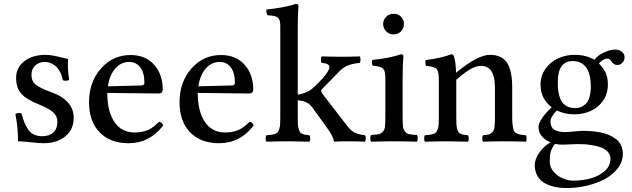

<svg xmlns="http://www.w3.org/2000/svg" viewBox="-20 -719 3216 977"><path d="M58.1 -139.2Q66.4 -144 77.1 -144Q85.4 -144 89.8 -141.1Q97.2 -113.3 104.2 -95.7Q111.3 -78.1 123 -60.5Q134.8 -43 152.8 -34.4Q170.9 -25.9 195.8 -25.9Q231.4 -25.9 251.7 -45.2Q272 -64.5 272 -99.1Q272 -127 252 -146.2Q231.9 -165.5 176.8 -188Q113.8 -213.4 87.9 -242.9Q62 -272.5 62 -323.2Q62 -375 103.8 -407.5Q145.5 -439.9 211.9 -439.9Q238.8 -439.9 279.1 -429.9Q319.3 -419.9 326.2 -418.9Q323.2 -369.6 332 -312Q324.2 -308.1 314 -308.1Q304.2 -308.1 299.8 -311Q295.4 -334 286.4 -351.6Q277.3 -369.1 267.6 -378.7Q257.8 -388.2 245.6 -394.3Q233.4 -400.4 224.4 -402.1Q215.3 -403.8 207 -403.8Q179.7 -403.8 159.9 -386.2Q140.1 -368.7 140.1 -337.9Q140.1 -304.7 162.1 -287.8Q184.1 -271 237.8 -251Q355 -210.4 355 -119.1Q355 -60.1 312.3 -25.1Q269.5 9.8 202.1 9.8Q180.7 9.8 136.7 4.9Q92.8 0 71.8 0Q71.8 -72.3 58.1 -139.2Z M528.8 -279.8 700.2 -284.2Q714.8 -284.2 714.8 -298.8Q714.8 -349.1 693.6 -376.5Q672.4 -403.8 637.2 -403.8Q596.2 -403.8 567.1 -371.1Q538.1 -338.4 528.8 -279.8ZM789.1 -99.1Q805.7 -97.7 810.1 -80.1Q741.2 9.8 633.8 9.8Q541 9.8 487.1 -45.7Q433.1 -101.1 433.1 -198.2Q433.1 -302.2 493.9 -370.6Q554.7 -439 644 -439Q720.2 -439 764.2 -389.6Q808.1 -340.3 808.1 -263.2Q808.1 -243.2 787.1 -243.2L525.9 -246.1Q525.9 -151.4 562.5 -98.1Q599.1 -44.9 664.1 -44.9Q703.1 -44.9 731.4 -56.9Q759.8 -68.8 789.1 -99.1Z M989.3 -279.8 1160.6 -284.2Q1175.3 -284.2 1175.3 -298.8Q1175.3 -349.1 1154.1 -376.5Q1132.8 -403.8 1097.7 -403.8Q1056.6 -403.8 1027.6 -371.1Q998.5 -338.4 989.3 -279.8ZM1249.5 -99.1Q1266.1 -97.7 1270.5 -80.1Q1201.7 9.8 1094.2 9.8Q1001.5 9.8 947.5 -45.7Q893.6 -101.1 893.6 -198.2Q893.6 -302.2 954.3 -370.6Q1015.1 -439 1104.5 -439Q1180.7 -439 1224.6 -389.6Q1268.6 -340.3 1268.6 -263.2Q1268.6 -243.2 1247.6 -243.2L986.3 -246.1Q986.3 -151.4 1022.9 -98.1Q1059.6 -44.9 1124.5 -44.9Q1163.6 -44.9 1191.9 -56.9Q1220.2 -68.8 1249.5 -99.1Z M1495.1 -209V-122.1Q1495.1 -101.1 1495.8 -87.2Q1496.6 -73.2 1499.8 -63Q1502.9 -52.7 1506.1 -47.4Q1509.3 -42 1517.3 -38.3Q1525.4 -34.7 1532.7 -33.4Q1540 -32.2 1554.2 -30.8Q1558.6 -26.4 1558.6 -14.4Q1558.6 -2.4 1554.2 2Q1489.7 0 1451.2 0Q1400.4 0 1335.9 2Q1331.5 -2.4 1331.5 -14.4Q1331.5 -26.4 1335.9 -30.8Q1353 -32.2 1362.1 -33.4Q1371.1 -34.7 1380.6 -38.3Q1390.1 -42 1393.8 -47.4Q1397.5 -52.7 1401.1 -63.2Q1404.8 -73.7 1405.5 -87.2Q1406.2 -100.6 1406.2 -122.1V-589.8Q1406.2 -619.6 1393.1 -629.9Q1379.9 -640.1 1342.3 -641.1Q1337.9 -645.5 1336.2 -654.8Q1334.5 -664.1 1335.9 -670.9Q1370.1 -673.3 1417.5 -682.1Q1464.8 -690.9 1484.9 -699.2Q1499 -699.2 1499 -688Q1499 -687 1498.5 -681.9Q1498 -676.8 1497.6 -667.7Q1497.1 -658.7 1496.6 -647Q1496.1 -635.3 1495.6 -618.2Q1495.1 -601.1 1495.1 -583V-236.8Q1534.7 -244.1 1560.1 -261.2Q1585.9 -280.3 1621.1 -319.6Q1656.2 -358.9 1656.2 -377.9Q1656.2 -396.5 1617.2 -398.9Q1612.8 -403.3 1612.8 -415.5Q1612.8 -427.7 1617.2 -432.1Q1667 -430.2 1719.2 -430.2Q1764.2 -430.2 1810.1 -432.1Q1814.5 -427.7 1814.5 -415.5Q1814.5 -403.3 1810.1 -398.9Q1773.4 -395.5 1748.5 -385.3Q1723.6 -375 1700.2 -349.1L1618.2 -265.1Q1614.3 -261.2 1614.3 -254.9Q1614.3 -250 1621.1 -241.2L1750 -74.2Q1767.1 -53.2 1785.9 -43.9Q1804.7 -34.7 1836.9 -30.8Q1841.3 -26.4 1841.3 -14.4Q1841.3 -2.4 1836.9 2Q1791 0 1746.1 0Q1716.3 0 1682.1 2Q1678.2 2 1678.2 -2.9Q1677.2 -22.9 1640.1 -74.2L1568.8 -172.9Q1556.2 -189.9 1538.8 -198.2Q1521.5 -206.5 1495.1 -209Z M2028.8 -320.8V-122.1Q2028.8 -89.8 2031 -73.5Q2033.2 -57.1 2042.5 -47.6Q2051.8 -38.1 2063.5 -35.9Q2075.2 -33.7 2101.1 -32.2Q2105.5 -26.9 2105.5 -14.6Q2105.5 -2.4 2101.1 2Q2030.8 0 1984.9 0Q1937 0 1868.7 2Q1864.3 -2.4 1864.3 -14.9Q1864.3 -27.3 1868.7 -32.2Q1894.5 -33.7 1906.2 -35.9Q1918 -38.1 1927.2 -47.6Q1936.5 -57.1 1938.7 -73.5Q1940.9 -89.8 1940.9 -122.1V-320.8Q1940.9 -358.4 1929.4 -369.9Q1918 -381.3 1876 -384.8Q1870.6 -401.4 1874 -414.1Q1912.6 -417 1954.6 -425.5Q1996.6 -434.1 2019 -442.9Q2032.7 -442.9 2032.7 -434.1Q2028.8 -389.6 2028.8 -320.8ZM1929.7 -597.2Q1929.7 -618.2 1944.8 -633.5Q1960 -648.9 1982.9 -648.9Q2005.4 -648.9 2020.5 -633.8Q2035.6 -618.7 2035.6 -597.2Q2035.6 -575.2 2020.5 -559.6Q2005.4 -543.9 1982.9 -543.9Q1960 -543.9 1944.8 -559.6Q1929.7 -575.2 1929.7 -597.2Z M2586.4 -272.9V-122.1Q2586.4 -96.7 2588.6 -81.3Q2590.8 -65.9 2594.2 -55.9Q2597.7 -45.9 2607.2 -41.3Q2616.7 -36.6 2626.2 -34.4Q2635.7 -32.2 2655.8 -30.8Q2659.7 -26.4 2659.7 -14.4Q2659.7 -2.4 2655.8 2Q2591.3 0 2542.5 0Q2502 0 2437.5 2Q2434.1 -2.4 2434.1 -14.4Q2434.1 -26.4 2437.5 -30.8Q2459 -32.7 2468.5 -35.4Q2478 -38.1 2486.3 -47.6Q2494.6 -57.1 2496.6 -73.7Q2498.5 -90.3 2498.5 -122.1V-276.9Q2498.5 -328.6 2480.7 -356.2Q2462.9 -383.8 2427.7 -383.8Q2402.8 -383.8 2373.3 -366.9Q2343.8 -350.1 2301.8 -313V-122.1Q2301.8 -101.1 2302.5 -87.2Q2303.2 -73.2 2306.4 -63Q2309.6 -52.7 2312.7 -47.4Q2315.9 -42 2324 -38.3Q2332 -34.7 2339.4 -33.4Q2346.7 -32.2 2360.8 -30.8Q2365.2 -26.4 2365.2 -14.4Q2365.2 -2.4 2360.8 2Q2296.4 0 2257.8 0Q2207 0 2142.6 2Q2138.2 -2.4 2138.2 -14.4Q2138.2 -26.4 2142.6 -30.8Q2159.7 -32.2 2168.7 -33.4Q2177.7 -34.7 2187.3 -38.3Q2196.8 -42 2200.4 -47.4Q2204.1 -52.7 2207.8 -63.2Q2211.4 -73.7 2212.2 -87.2Q2212.9 -100.6 2212.9 -122.1V-315.9Q2212.9 -355.5 2201.7 -367.9Q2190.4 -380.4 2147.5 -383.8Q2143.1 -399.9 2145.5 -413.1Q2223.6 -422.9 2276.9 -442.9Q2286.1 -442.9 2289.6 -433.1Q2298.8 -407.7 2300.8 -349.1Q2411.1 -439.9 2472.7 -439.9Q2532.7 -439.9 2559.6 -400.4Q2586.4 -360.8 2586.4 -272.9Z M2818.4 -301.8Q2818.4 -280.8 2819.8 -264.4Q2821.3 -248 2826.7 -229Q2832 -210 2841.3 -197.8Q2850.6 -185.5 2867.4 -177.2Q2884.3 -168.9 2907.2 -168.9Q2921.9 -168.9 2934.6 -173.6Q2947.3 -178.2 2959.7 -189.5Q2972.2 -200.7 2979.2 -223.6Q2986.3 -246.6 2986.3 -279.8Q2986.3 -342.3 2962.9 -375.2Q2939.5 -408.2 2894.5 -408.2Q2818.4 -408.2 2818.4 -301.8ZM2804.2 13.2Q2787.1 35.6 2782.2 54.4Q2777.3 73.2 2777.3 103Q2777.3 133.3 2798.8 156.5Q2820.3 179.7 2846.7 189.9Q2873 200.2 2895.5 200.2Q2942.4 200.2 2984.1 189.2Q3025.9 178.2 3056.2 152.1Q3086.4 126 3086.4 88.9Q3086.4 69.3 3073.5 54.7Q3060.5 40 3042.5 32.7Q3024.4 25.4 2999 20.8Q2973.6 16.1 2955.1 15.1Q2936.5 14.2 2915.5 14.2Q2909.2 14.2 2884 15.6Q2858.9 17.1 2842.3 17.1Q2821.8 17.1 2804.2 13.2ZM2701.2 121.1Q2701.2 91.8 2722.9 59.6Q2744.6 27.3 2781.2 4.9Q2753.9 -5.9 2737.1 -25.6Q2720.2 -45.4 2720.2 -73.2Q2720.2 -91.3 2739.7 -119.6Q2759.3 -147.9 2787.6 -172.9Q2730.5 -216.3 2730.5 -288.1Q2730.5 -333.5 2755.6 -368.9Q2780.8 -404.3 2819.8 -422.1Q2858.9 -439.9 2903.3 -439.9Q2962.4 -439.9 3004.4 -415Q3022.5 -438 3054.2 -452.4Q3085.9 -466.8 3109.4 -466.8Q3130.4 -466.8 3144.3 -455.6Q3158.2 -444.3 3158.2 -428.2Q3158.2 -411.1 3147 -399.7Q3135.7 -388.2 3120.6 -388.2Q3110.8 -388.2 3101.8 -395Q3092.8 -401.9 3089.4 -409.2Q3081.5 -420.9 3069.3 -420.9Q3060.1 -420.9 3046.4 -412.4Q3032.7 -403.8 3027.3 -396Q3051.3 -372.1 3062.3 -348.1Q3073.2 -324.2 3073.2 -289.1Q3073.2 -241.7 3048.6 -206.5Q3023.9 -171.4 2985.6 -154.3Q2947.3 -137.2 2902.3 -137.2Q2852.5 -137.2 2813.5 -157.2Q2781.2 -123.5 2781.2 -101.1Q2781.2 -71.8 2800.3 -59.3Q2819.3 -46.9 2856.4 -46.9Q2869.6 -46.9 2900.4 -50Q2931.2 -53.2 2947.3 -53.2Q2968.8 -53.2 2989 -51.5Q3009.3 -49.8 3033.4 -45.7Q3057.6 -41.5 3077.1 -33Q3096.7 -24.4 3113.5 -12Q3130.4 0.5 3139.9 20Q3149.4 39.6 3149.4 64Q3149.4 103 3124.3 136.5Q3099.1 169.9 3058.3 191.7Q3017.6 213.4 2967.3 225.6Q2917 237.8 2865.2 237.8Q2839.8 237.8 2817.4 234.6Q2794.9 231.4 2773.2 223.1Q2751.5 214.8 2735.8 201.9Q2720.2 189 2710.7 168.2Q2701.2 147.5 2701.2 121.1Z"/></svg>

Font: Common Serif News
Style: Regular
Weight: 450
Designer: Philipp H. Poll, Khaled Hosny
Foundry: Stefan Peev, Context Ltd.
Version: Version 1.026